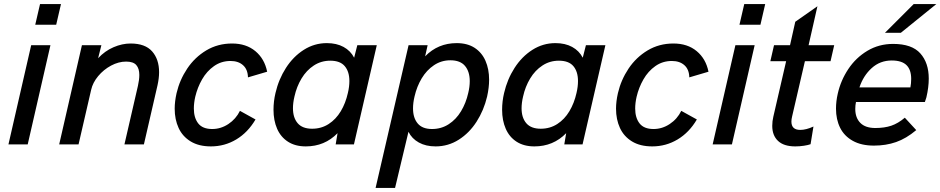

<svg xmlns="http://www.w3.org/2000/svg" viewBox="-20 -710 4623 944"><path d="M153.3 -588.4 176.8 -689.9H279.8L256.3 -588.4ZM21.5 0 133.3 -487.8H228L116.2 0Z M382.8 -487.8H478.5L462.4 -423.8Q495.6 -459.5 538.1 -477.8Q580.6 -496.1 622.1 -496.1Q693.8 -496.1 728 -457.3Q762.2 -418.5 762.2 -355Q762.2 -325.7 754.4 -290.5L687.5 0H591.8L658.2 -288.1Q665 -317.9 665 -341.8Q665 -373 650.1 -390.1Q635.3 -407.2 600.1 -407.2Q563 -407.2 526.1 -387.5Q489.3 -367.7 462.6 -335.7Q436 -303.7 428.2 -268.6L366.2 0H271Z M838.9 -175.8Q838.9 -210.9 848.1 -252Q863.3 -316.9 900.4 -372.6Q937.5 -428.2 994.1 -462.2Q1050.8 -496.1 1121.1 -496.1Q1190.4 -496.1 1235.6 -458.5Q1280.8 -420.9 1293.5 -357.4L1199.2 -329.6Q1198.2 -368.7 1175 -389.4Q1151.9 -410.2 1113.3 -410.2Q1067.9 -410.2 1032.2 -385Q996.6 -359.9 973.6 -319.8Q950.7 -279.8 939.9 -233.9Q933.1 -203.6 933.1 -176.3Q933.1 -130.9 954.6 -103.3Q976.1 -75.7 1023.4 -75.7Q1065.9 -75.7 1103 -100.3Q1140.1 -125 1159.7 -165L1236.3 -122.6Q1198.7 -58.6 1141.6 -24.4Q1084.5 9.8 1017.1 9.8Q957.5 9.8 917.5 -14.6Q877.4 -39.1 858.2 -80.8Q838.9 -122.6 838.9 -175.8Z M1832.5 -487.8 1720.2 0H1630.4L1639.6 -55.2Q1576.2 9.8 1483.4 9.8Q1431.6 9.8 1396 -13.2Q1360.4 -36.1 1342.5 -76.9Q1324.7 -117.7 1324.7 -170.4Q1324.7 -211.9 1334.5 -252.9Q1350.1 -320.3 1386 -376.2Q1421.9 -432.1 1473.9 -465.1Q1525.9 -498 1586.9 -498Q1634.8 -498 1669.2 -479.2Q1703.6 -460.4 1721.2 -426.3L1736.8 -487.8ZM1697.8 -311.5Q1697.8 -357.9 1675 -384.8Q1652.3 -411.6 1604 -411.6Q1559.1 -411.6 1522.9 -387.9Q1486.8 -364.3 1462.6 -324.2Q1438.5 -284.2 1427.7 -235.4Q1420.4 -204.6 1420.4 -177.7Q1420.4 -131.3 1443.6 -104.2Q1466.8 -77.1 1514.6 -77.1Q1560.1 -77.1 1595.9 -100.3Q1631.8 -123.5 1655.5 -163.1Q1679.2 -202.6 1690.4 -252.9Q1697.8 -283.7 1697.8 -311.5Z M1988.8 -487.8H2082.5L2070.3 -433.1Q2133.3 -498 2225.6 -498Q2277.8 -498 2313.5 -474.9Q2349.1 -451.7 2366.9 -411.1Q2384.8 -370.6 2384.8 -317.9Q2384.8 -279.8 2375 -235.4Q2358.9 -167.5 2323.2 -111.8Q2287.6 -56.2 2235.6 -23.2Q2183.6 9.8 2121.6 9.8Q2073.7 9.8 2039.3 -9.3Q2004.9 -28.3 1988.3 -62L1922.4 213.9H1826.7ZM2282.2 -252.9Q2289.6 -283.2 2289.6 -311Q2289.6 -357.9 2266.4 -385.7Q2243.2 -413.6 2194.3 -413.6Q2149.9 -413.6 2113.8 -389.4Q2077.6 -365.2 2053.5 -325Q2029.3 -284.7 2018.1 -235.4Q2010.7 -204.6 2010.7 -177.2Q2010.7 -130.4 2033.7 -103Q2056.6 -75.7 2104 -75.7Q2149.9 -75.7 2186.3 -99.4Q2222.7 -123 2246.8 -163.1Q2271 -203.1 2282.2 -252.9Z M2956.5 -487.8 2844.2 0H2754.4L2763.7 -55.2Q2700.2 9.8 2607.4 9.8Q2555.7 9.8 2520 -13.2Q2484.4 -36.1 2466.6 -76.9Q2448.7 -117.7 2448.7 -170.4Q2448.7 -211.9 2458.5 -252.9Q2474.1 -320.3 2510 -376.2Q2545.9 -432.1 2597.9 -465.1Q2649.9 -498 2710.9 -498Q2758.8 -498 2793.2 -479.2Q2827.6 -460.4 2845.2 -426.3L2860.8 -487.8ZM2821.8 -311.5Q2821.8 -357.9 2799.1 -384.8Q2776.4 -411.6 2728 -411.6Q2683.1 -411.6 2647 -387.9Q2610.8 -364.3 2586.7 -324.2Q2562.5 -284.2 2551.8 -235.4Q2544.4 -204.6 2544.4 -177.7Q2544.4 -131.3 2567.6 -104.2Q2590.8 -77.1 2638.7 -77.1Q2684.1 -77.1 2720 -100.3Q2755.9 -123.5 2779.5 -163.1Q2803.2 -202.6 2814.5 -252.9Q2821.8 -283.7 2821.8 -311.5Z M3008.8 -175.8Q3008.8 -210.9 3018.1 -252Q3033.2 -316.9 3070.3 -372.6Q3107.4 -428.2 3164.1 -462.2Q3220.7 -496.1 3291 -496.1Q3360.4 -496.1 3405.5 -458.5Q3450.7 -420.9 3463.4 -357.4L3369.1 -329.6Q3368.2 -368.7 3345 -389.4Q3321.8 -410.2 3283.2 -410.2Q3237.8 -410.2 3202.1 -385Q3166.5 -359.9 3143.6 -319.8Q3120.6 -279.8 3109.9 -233.9Q3103 -203.6 3103 -176.3Q3103 -130.9 3124.5 -103.3Q3146 -75.7 3193.4 -75.7Q3235.8 -75.7 3272.9 -100.3Q3310.1 -125 3329.6 -165L3406.2 -122.6Q3368.7 -58.6 3311.5 -24.4Q3254.4 9.8 3187 9.8Q3127.4 9.8 3087.4 -14.6Q3047.4 -39.1 3028.1 -80.8Q3008.8 -122.6 3008.8 -175.8Z M3615.7 -588.4 3639.2 -689.9H3742.2L3718.8 -588.4ZM3483.9 0 3595.7 -487.8H3690.4L3578.6 0Z M3776.9 -91.3Q3776.9 -114.3 3782.2 -136.2L3845.2 -409.2H3767.6L3785.6 -487.8H3864.3L3890.1 -603L3999 -679.2L3955.6 -487.8H4081.5L4063.5 -409.2H3937.5L3874.5 -137.2Q3871.1 -123.5 3871.1 -112.3Q3871.1 -71.3 3914.6 -71.3Q3943.4 -71.3 3979.5 -87.9L3965.3 -1Q3953.6 3.4 3932.4 6.6Q3911.1 9.8 3890.1 9.8Q3834 9.8 3805.4 -17.1Q3776.9 -43.9 3776.9 -91.3Z M4090.3 -175.8Q4090.3 -211.9 4099.1 -250Q4113.8 -314.9 4150.9 -370.6Q4188 -426.3 4244.6 -460.2Q4301.3 -494.1 4371.1 -494.1Q4463.4 -494.1 4504.9 -447.5Q4546.4 -400.9 4546.4 -323.7Q4546.4 -280.8 4534.7 -231Q4532.2 -221.2 4527.3 -208.5H4188.5Q4185.1 -191.4 4185.1 -174.3Q4185.1 -130.9 4210 -105.7Q4234.9 -80.6 4283.7 -80.6Q4328.6 -80.6 4362.3 -92Q4396 -103.5 4428.7 -131.3L4484.9 -70.3Q4435.5 -28.8 4385.7 -11.5Q4335.9 5.9 4276.9 5.9Q4214.8 5.9 4172.9 -17.6Q4130.9 -41 4110.6 -81.8Q4090.3 -122.6 4090.3 -175.8ZM4456.1 -280.3Q4460 -300.3 4460 -322.3Q4460 -367.2 4436.8 -389.9Q4413.6 -412.6 4364.3 -412.6Q4307.1 -412.6 4265.9 -375.2Q4224.6 -337.9 4205.6 -280.3ZM4331.1 -548.8 4472.2 -689.9H4583.5L4409.2 -548.8Z"/></svg>

Font: Acari Sans Medium
Style: Italic
Weight: 500
Italic angle: -13°
Designer: Alfredo Marco Pradil and Stefan Peev
Foundry: Hanken Design Co.
Version: Version 1.045